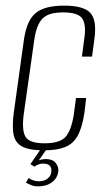

<svg xmlns="http://www.w3.org/2000/svg" viewBox="-20 -525 378 682"><path d="M136 9Q102 9 78.5 3Q55 -3 42 -17.5Q29 -32 26.5 -58.5Q24 -85 29 -125L65 -384Q75 -453 107 -479Q139 -505 208 -505Q277 -505 301 -479Q325 -453 315 -384L307 -324H271L279 -385Q287 -435 273 -458Q259 -481 204 -481Q151 -481 130 -458Q109 -435 102 -385L64 -117Q57 -61 71 -38.5Q85 -16 138 -16Q192 -16 212.5 -38.5Q233 -61 242 -117L250 -177H286L280 -125Q272 -72 256 -43Q240 -14 211 -2.5Q182 9 136 9ZM115 137Q101 137 90.5 132.5Q80 128 72 124L82 107Q87 112 98 115.5Q109 119 116 119Q138 119 149.5 109Q161 99 162 87Q167 56 132 56Q125 56 117 59Q109 62 102 67L88 58L128 0H149L114 50L109 49Q117 44 126 42Q135 40 143 40Q167 40 178 54Q189 68 187 84Q184 108 164.5 122.5Q145 137 115 137Z"/></svg>

Font: Alumni Sans ExtraLight
Style: Italic
Weight: 250
Italic angle: -8°
Version: Version 1.016